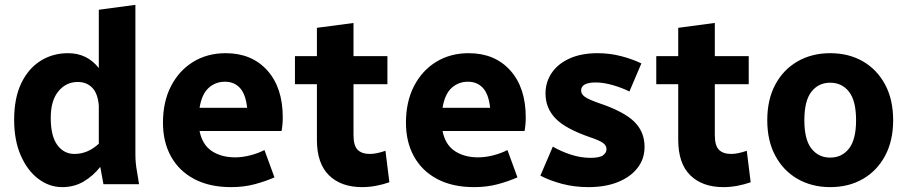

<svg xmlns="http://www.w3.org/2000/svg" viewBox="-20 -755 3719 787"><path d="M38 -264Q38 -353 67 -413.5Q96 -474 146 -505.5Q196 -537 259 -537Q337 -537 385 -476V-715L535 -735V-125Q535 -104 536.5 -87.5Q538 -71 542 -49L550 0H404L391 -71Q362 -34 323 -11Q284 12 235 12Q182 12 137 -22Q92 -56 65 -118Q38 -180 38 -264ZM188 -272Q188 -197 215 -160.5Q242 -124 285 -124Q340 -124 385 -166V-322Q381 -372 358 -395.5Q335 -419 299 -419Q251 -419 219.5 -381Q188 -343 188 -272Z M648 -252Q648 -338 681 -402Q714 -466 772 -501.5Q830 -537 905 -537Q1012 -537 1075.5 -466.5Q1139 -396 1139 -274Q1139 -257 1137.5 -242Q1136 -227 1134 -218H798Q809 -162 848 -136Q887 -110 944 -110Q974 -110 1006.5 -118.5Q1039 -127 1064 -140L1105 -28Q1069 -12 1024.5 0Q980 12 927 12Q839 12 776.5 -21Q714 -54 681 -113.5Q648 -173 648 -252ZM902 -420Q863 -420 835 -394.5Q807 -369 798 -313H993Q987 -369 963.5 -394.5Q940 -420 902 -420Z M1189 -410V-525H1279V-641L1429 -661V-525H1568V-410H1429V-201Q1429 -158 1446 -141Q1463 -124 1496 -124Q1523 -124 1560 -137L1576 -8Q1551 1 1522 6.5Q1493 12 1464 12Q1378 12 1328.5 -36.5Q1279 -85 1279 -182V-410Z M1644 -252Q1644 -338 1677 -402Q1710 -466 1768 -501.5Q1826 -537 1901 -537Q2008 -537 2071.5 -466.5Q2135 -396 2135 -274Q2135 -257 2133.5 -242Q2132 -227 2130 -218H1794Q1805 -162 1844 -136Q1883 -110 1940 -110Q1970 -110 2002.5 -118.5Q2035 -127 2060 -140L2101 -28Q2065 -12 2020.5 0Q1976 12 1923 12Q1835 12 1772.5 -21Q1710 -54 1677 -113.5Q1644 -173 1644 -252ZM1898 -420Q1859 -420 1831 -394.5Q1803 -369 1794 -313H1989Q1983 -369 1959.5 -394.5Q1936 -420 1898 -420Z M2195 -35 2246 -154Q2278 -135 2319 -121.5Q2360 -108 2400 -108Q2438 -108 2452 -118.5Q2466 -129 2466 -144Q2466 -159 2451 -169.5Q2436 -180 2400 -192Q2298 -227 2257 -269.5Q2216 -312 2216 -372Q2216 -418 2241 -455.5Q2266 -493 2314 -515Q2362 -537 2430 -537Q2479 -537 2525.5 -525Q2572 -513 2609 -495L2560 -380Q2530 -395 2492 -406Q2454 -417 2422 -417Q2362 -417 2362 -384Q2362 -369 2377.5 -358Q2393 -347 2436 -332Q2537 -298 2579.5 -256.5Q2622 -215 2622 -153Q2622 -104 2593.5 -67Q2565 -30 2513.5 -9Q2462 12 2392 12Q2334 12 2283.5 -1.5Q2233 -15 2195 -35Z M2670 -410V-525H2760V-641L2910 -661V-525H3049V-410H2910V-201Q2910 -158 2927 -141Q2944 -124 2977 -124Q3004 -124 3041 -137L3057 -8Q3032 1 3003 6.5Q2974 12 2945 12Q2859 12 2809.5 -36.5Q2760 -85 2760 -182V-410Z M3125 -262Q3125 -347 3158 -408.5Q3191 -470 3249.5 -503.5Q3308 -537 3383 -537Q3459 -537 3517 -503.5Q3575 -470 3608 -408.5Q3641 -347 3641 -262Q3641 -178 3608 -116.5Q3575 -55 3517 -21.5Q3459 12 3383 12Q3308 12 3249.5 -21.5Q3191 -55 3158 -116.5Q3125 -178 3125 -262ZM3277 -262Q3277 -183 3306 -146Q3335 -109 3383 -109Q3431 -109 3460 -146Q3489 -183 3489 -262Q3489 -342 3460 -379Q3431 -416 3383 -416Q3335 -416 3306 -379Q3277 -342 3277 -262Z"/></svg>

Font: Radio Canada
Style: Bold
Weight: 700
Designer: Charles Daoud, Etienne Aubert Bonn, Alexandre Saumier Demers, Jacques Le Bailly
Foundry: Radio-Canada
Version: Version 2.104; ttfautohint (v1.8.4.7-5d5b);gftools[0.9.28.de